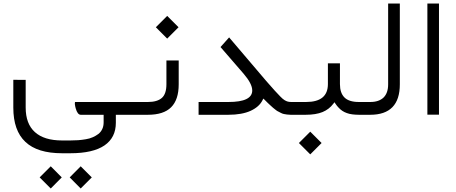

<svg xmlns="http://www.w3.org/2000/svg" viewBox="-20 -657 2610 1099"><path d="M378.9 358.4 441.9 421.9 505.4 358.4 441.9 294.9ZM207 358.4 270.5 421.9 333.5 358.4 270.5 294.9ZM676.3 0C680.2 0 683.1 -3.4 685.5 -9.8C688 -16.1 689 -24.4 689 -34.7V-40C689 -50.3 688 -58.1 685.5 -64.5C683.1 -70.3 680.2 -73.2 676.3 -73.2H409.7C407.2 -67.9 408.2 -55.7 413.1 -37.6C419.9 -12.7 429.7 0 442.4 0H565.9H573.2V7.3V42.5C573.2 57.1 570.8 70.3 565.4 81.5C560.1 92.8 552.7 102.5 543 109.9C533.2 117.2 522.5 123.5 511.2 128.4C499.5 133.8 485.8 137.7 470.7 140.1C455.6 142.6 440.9 144.5 427.2 145.5C413.6 146.5 398.4 147 382.3 147H335.4C266.6 147 214.8 130.9 179.7 99.1C144.5 67.4 127 20.5 127 -41.5V-199.7L56.2 -200.2V-41C56.2 46.4 79.1 111.8 125.5 155.3C171.4 198.7 241.2 220.2 335.4 220.2H382.3C469.2 220.2 534.7 205.1 578.1 175.3C621.6 145.5 643.1 102.1 643.1 45.9V7.3V0H650.4ZM736.8 -73.2H665C663.6 -73.2 662.1 -71.8 661.1 -69.3C659.7 -66.4 659.2 -62.5 658.7 -57.6C657.7 -52.7 657.7 -46.9 657.7 -40V-34.7C657.7 -11.7 660.2 0 665 0H736.8C738.3 0 739.7 -1.5 740.7 -4.4C741.7 -7.3 742.7 -11.2 743.2 -16.6C743.7 -22 744.1 -27.8 744.1 -34.7V-40C744.1 -50.3 743.7 -58.1 742.2 -64.5C740.7 -70.3 739.3 -73.2 736.8 -73.2Z M728 -73.2C725.6 -73.2 723.1 -71.8 721.2 -69.3C719.2 -66.4 717.8 -62.5 716.8 -57.6C715.8 -52.7 715.3 -46.9 715.3 -40V-34.7C715.3 -11.7 719.7 0 728 0H826.2C886.2 0 930.7 -14.2 959.5 -43C988.3 -71.8 1002.9 -115.2 1002.9 -174.3V-311H932.6V-174.8C932.6 -138.2 923.8 -111.8 906.7 -96.7C889.2 -81.1 862.3 -73.2 826.7 -73.2ZM872.1 -501 937 -436 1002 -501 937 -565.9Z M1649.9 0C1654.3 0 1657.2 -2.9 1659.7 -9.3C1662.1 -15.6 1663.1 -23.9 1663.1 -34.7V-40C1663.1 -46.4 1662.6 -52.2 1661.6 -57.6C1660.2 -62.5 1658.7 -66.4 1657.2 -69.3C1655.3 -71.8 1652.8 -73.2 1649.9 -73.2H1646.5C1638.7 -73.2 1631.8 -74.2 1626.5 -75.7C1621.1 -77.1 1614.7 -80.1 1608.4 -84C1602.1 -87.9 1593.8 -94.7 1584 -105C1573.7 -115.2 1563 -126.5 1551.8 -139.2C1540 -151.9 1523.9 -169.9 1503.9 -193.4L1291.5 -442.9L1242.2 -387.7L1374.5 -234.9C1407.2 -196.8 1423.8 -165 1423.8 -139.2C1423.8 -95.2 1378.4 -73.2 1287.6 -73.2H1116.7V0H1287.1C1339.4 0 1382.3 -7.8 1415 -22.9C1447.8 -38.1 1470.2 -58.1 1482.9 -84L1487.3 -92.8L1494.6 -85.9C1502.9 -77.1 1508.8 -71.3 1511.7 -68.8C1514.6 -65.9 1520 -61 1527.3 -54.2C1534.7 -46.9 1539.6 -42.5 1543 -40C1545.9 -37.6 1550.8 -33.7 1557.1 -28.8C1563.5 -23.4 1568.8 -20 1572.8 -18.6C1576.2 -16.6 1581.5 -14.2 1587.9 -10.7C1594.2 -7.3 1599.6 -5.4 1605 -4.4C1610.4 -3.4 1616.2 -2.4 1622.6 -1.5C1628.9 -0.5 1635.7 0 1643.1 0Z M2043.9 0C2048.3 0 2051.3 -3.4 2053.7 -9.8C2056.2 -16.1 2057.1 -24.4 2057.1 -34.7V-40C2057.1 -50.3 2056.2 -58.1 2053.7 -64.5C2051.3 -70.3 2048.3 -73.2 2044.4 -73.2H2034.2C1996.1 -73.2 1968.8 -82 1951.7 -99.1C1934.6 -116.2 1925.8 -141.6 1925.8 -175.8V-294.4H1856.9V-175.8C1856.9 -107.4 1815.4 -73.2 1731.9 -73.2H1646.5C1644 -73.2 1641.6 -71.8 1639.6 -69.3C1637.7 -66.4 1636.2 -62.5 1635.3 -57.6C1634.3 -52.7 1633.8 -46.9 1633.8 -40V-34.7C1633.8 -11.7 1638.2 0 1646.5 0H1729.5C1769 0 1801.3 -5.4 1826.2 -15.6C1851.1 -25.9 1871.6 -41.5 1888.2 -63.5L1894.5 -71.8L1900.4 -63C1905.8 -54.7 1912.1 -46.9 1918.5 -40.5C1924.8 -33.7 1931.6 -27.8 1939.5 -22.5C1947.3 -17.1 1956.1 -13.2 1965.3 -9.8C1974.6 -6.3 1984.9 -3.9 1996.6 -2.4C2007.8 -1 2020.5 0 2034.7 0ZM1690.9 161.6 1755.9 226.6 1820.8 161.6 1755.9 96.7Z M2040.5 -73.2C2038.1 -73.2 2035.6 -71.8 2033.7 -69.3C2031.7 -66.4 2030.3 -62.5 2029.3 -57.6C2028.3 -52.7 2027.8 -46.9 2027.8 -40V-34.7C2027.8 -11.7 2032.2 0 2040.5 0H2099.1C2211.9 0 2268.6 -58.1 2268.6 -174.3V-636.7H2201.7V-173.8C2201.7 -141.1 2192.9 -116.2 2175.8 -99.1C2158.2 -82 2132.8 -73.2 2099.6 -73.2Z M2426.3 -636.7V-0.5H2492.7V-636.7Z"/></svg>

Font: Shabnam FD Light
Style: Regular
Weight: 300
Foundry: DejaVu fonts team - Redesigned by Saber Rastikerdar - Based on Vazir font
Version: Version 5.00;October 20, 2019;FontCreator 12.0.0.2547 64-bit